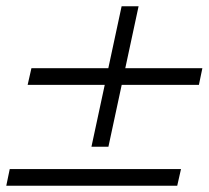

<svg xmlns="http://www.w3.org/2000/svg" viewBox="-34 -705 664 611"><path d="M54 -435 66 -488H610L599 -435ZM-14 -114 -3 -167H542L530 -114ZM257 -238 353 -685H407L311 -238Z"/></svg>

Font: Victor Mono Thin ExtraLight
Style: Italic
Weight: 250
Italic angle: -12°
Monospace: yes
Version: Version 1.561;gftools[0.9.30]